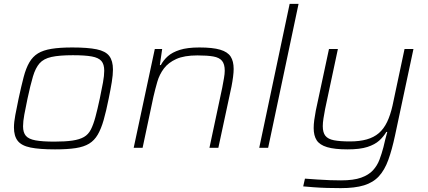

<svg xmlns="http://www.w3.org/2000/svg" viewBox="-20 -763 2208 991"><path d="M264 8Q184 8 137.5 -1.5Q91 -11 71.5 -36Q52 -61 52 -105Q52 -132 59 -169Q66 -206 76 -254Q90 -319 102 -365Q114 -411 131.5 -441Q149 -471 176 -487.5Q203 -504 246 -511Q289 -518 353 -518Q433 -518 479 -508.5Q525 -499 544 -474Q563 -449 563 -404Q563 -377 557 -339.5Q551 -302 541 -254Q528 -189 515 -143.5Q502 -98 484.5 -68Q467 -38 440 -21.5Q413 -5 370.5 1.5Q328 8 264 8ZM261 -32Q317 -32 354 -37.5Q391 -43 413.5 -56Q436 -69 449 -94.5Q462 -120 472.5 -159Q483 -198 495 -254Q505 -301 511.5 -337Q518 -373 518 -398Q518 -431 503.5 -448Q489 -465 454 -471.5Q419 -478 356 -478Q286 -478 245.5 -469Q205 -460 184 -436Q163 -412 150 -368Q137 -324 122 -254Q112 -207 105.5 -171.5Q99 -136 99 -111Q99 -79 113.5 -62Q128 -45 163.5 -38.5Q199 -32 261 -32Z M670 0 779 -510H817L805 -427H810Q824 -453 846.5 -473Q869 -493 908 -505.5Q947 -518 1009 -518Q1078 -518 1116.5 -506.5Q1155 -495 1170.5 -471Q1186 -447 1186 -407Q1186 -390 1183 -366.5Q1180 -343 1175 -317L1107 0H1061L1127 -310Q1132 -337 1136 -359.5Q1140 -382 1140 -398Q1140 -432 1126 -449Q1112 -466 1081 -471.5Q1050 -477 999 -477Q931 -477 890 -458.5Q849 -440 826 -409.5Q803 -379 792 -341Q781 -303 772 -264L716 0Z M1318 0 1475 -743H1521L1364 0Z M1739 208Q1705 208 1668.5 207Q1632 206 1599.5 203.5Q1567 201 1545 199L1554 159Q1583 161 1617 163.5Q1651 166 1684 167Q1717 168 1740 168Q1805 168 1844 154Q1883 140 1905 116Q1927 92 1938.5 61.5Q1950 31 1959 -3Q1963 -23 1968.5 -43Q1974 -63 1979 -82H1974Q1960 -58 1937.5 -37.5Q1915 -17 1876.5 -4.5Q1838 8 1774 8Q1707 8 1668.5 -3.5Q1630 -15 1614.5 -39Q1599 -63 1599 -102Q1599 -121 1602 -143.5Q1605 -166 1610 -192L1678 -510H1724L1658 -200Q1653 -174 1649.5 -151.5Q1646 -129 1646 -112Q1646 -79 1659.5 -62Q1673 -45 1704 -39Q1735 -33 1786 -33Q1836 -33 1873 -43.5Q1910 -54 1935.5 -76Q1961 -98 1978 -133.5Q1995 -169 2006 -218L2068 -510H2114L2019 -64Q2003 11 1984 63Q1965 115 1935.5 147Q1906 179 1859 193.5Q1812 208 1739 208Z"/></svg>

Font: Saira SemiExpanded ExtraLight
Style: Italic
Weight: 250
Width: 6
Italic angle: -12°
Designer: Hector Gatti with collaboration of the Omnibus-Type team
Foundry: Omnibus-Type
Version: Version 1.101